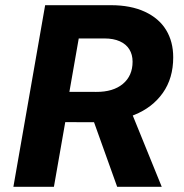

<svg xmlns="http://www.w3.org/2000/svg" viewBox="-20 -720 711 740"><path d="M154 -700H407.2Q483.8 -700 538.2 -674.8Q592.6 -649.6 620.1 -604.6Q647.6 -559.6 647.6 -499.2Q647.6 -418.4 607.5 -361.8Q567.4 -305.2 497.5 -277.1Q427.6 -249 338.6 -249L172.4 -249.4L193.2 -366.2L350.6 -365.8Q416 -365.4 453.5 -396.6Q491 -427.8 491 -482.4Q491 -509.6 478.5 -529.8Q466 -550 441.6 -560.9Q417.2 -571.8 383 -571.8H251L290 -609L236.8 -305.2L238.2 -287.6L187.8 0H31.6ZM337 -264 486.4 -287.8 603.4 0H431.6Z"/></svg>

Font: Fixel Italic Variable 20240409 Display Thin
Style: Italic
Weight: 100
Italic angle: -10°
Designer: AlfaBravo + MacPaw
Foundry: Kyrylo Tkachov, Marchela Mozhyna, Serhii Makarenko, Maria Weinstein, Zakhar Kryvoshyya
Version: Version 1.211;Glyphs 3.2 (3225)